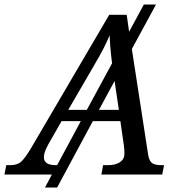

<svg xmlns="http://www.w3.org/2000/svg" viewBox="-76 -780 801 858"><path d="M338.9 -238.8 179.2 58.1H125L155.8 0H-56.2L-47.9 -42H-28.8Q2.9 -42 20.8 -59.6Q38.6 -77.1 64 -120.1L412.1 -713.9H490.2L501 -638.2L566.9 -759.8H621.1L513.2 -561L585 -95.2Q588.4 -66.4 600.3 -54.2Q612.3 -42 644 -42H657.2L648.9 0H377L384.8 -42H408.2Q440.4 -42 460.2 -55.4Q480 -68.8 480 -92.8Q480 -101.1 479.5 -110.6Q479 -120.1 478 -127L461.9 -238.8ZM229 -289.1H312L424.8 -497.1Q420.4 -530.8 417.7 -561.8Q415 -592.8 414.1 -622.1Q401.4 -592.8 386.7 -563.7Q372.1 -534.7 335.9 -473.1ZM174.8 -42H179.2L285.2 -238.8H199.2L139.2 -133.8Q129.4 -115.7 124.8 -102.1Q120.1 -88.4 120.1 -78.1Q120.1 -59.6 133.3 -50.8Q146.5 -42 174.8 -42ZM436 -418 366.2 -289.1H455.1Z"/></svg>

Font: Droid Serif
Style: Italic
Weight: 400
Italic angle: -12°
Designer: Monotype Design team
Foundry: Monotype Imaging Inc.
Version: Version 1.03